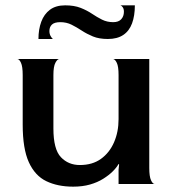

<svg xmlns="http://www.w3.org/2000/svg" viewBox="-20 -689 639 719"><path d="M254 10Q196 10 153.5 -10.5Q111 -31 88 -81.5Q65 -132 65 -222V-408Q65 -440 58.5 -454Q52 -468 45 -468H202Q195 -468 187.5 -454Q180 -440 180 -408V-208Q180 -130 208 -100.5Q236 -71 279 -71Q326 -71 358 -94Q390 -117 407 -156Q424 -195 424 -243V-408Q424 -440 417.5 -453.5Q411 -467 404 -468H539V-60Q539 -28 545.5 -14Q552 0 559 0H424V-53L426 -73L424 -75Q417 -62 402.5 -47.5Q388 -33 366.5 -19.5Q345 -6 317 2Q289 10 254 10ZM124 -543Q124 -579 134.5 -607.5Q145 -636 167 -652.5Q189 -669 224 -669Q258 -669 282 -659.5Q306 -650 324.5 -637.5Q343 -625 362 -615.5Q381 -606 404 -606Q424 -606 434 -617Q444 -628 444 -645Q444 -656 439.5 -662Q435 -668 431 -669H485Q485 -630 474.5 -601.5Q464 -573 441.5 -558Q419 -543 384 -543Q351 -543 328 -552.5Q305 -562 286 -574.5Q267 -587 248 -596.5Q229 -606 206 -606Q184 -606 174.5 -597Q165 -588 165 -573Q165 -562 169.5 -554Q174 -546 178 -543Z"/></svg>

Font: Red Rose Medium
Style: Regular
Weight: 500
Designer: Jaikishan Patel
Version: Version 2.000